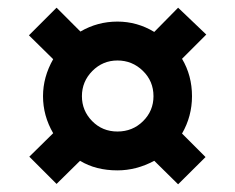

<svg xmlns="http://www.w3.org/2000/svg" viewBox="-20 -603 611 499"><path d="M91.8 -353Q91.8 -402.8 118.2 -449.2L55.2 -511.2L127 -583L189 -521Q233.4 -546.9 285.2 -546.9Q336.4 -546.9 380.9 -520L442.9 -583L516.1 -513.2L453.1 -450.2Q479 -406.7 479 -353Q479 -300.8 453.1 -255.9L514.2 -194.8L442.9 -124L380.9 -185.1Q334.5 -160.2 285.2 -160.2Q229 -160.2 188 -185.1L127 -125L56.2 -195.8L118.2 -256.8Q91.8 -302.2 91.8 -353ZM192.9 -353Q192.9 -315.4 219.5 -288.3Q246.1 -261.2 285.2 -261.2Q324.7 -261.2 351.8 -288.1Q378.9 -314.9 378.9 -353Q378.9 -392.1 351.3 -418.9Q323.7 -445.8 285.2 -445.8Q247.1 -445.8 220 -418.5Q192.9 -391.1 192.9 -353Z"/></svg>

Font: Sahel FD
Style: Bold-FD
Weight: 700
Foundry: Saber Rastikerdar (saber.rastikerdar@gmail.com)
Version: Version 3.3.0